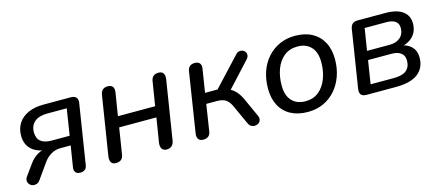

<svg xmlns="http://www.w3.org/2000/svg" viewBox="-42 -873 2878 1260"><g transform="rotate(-15 1396.5 -243.5)"><path d="M387 7Q365 7 355 -5Q345 -17 348 -38L371 -182H302Q265 -182 235 -163.5Q205 -145 185 -115L114 -15Q104 0 90 4.5Q76 9 63 5.5Q50 2 41.5 -8Q33 -18 32 -31.5Q31 -45 41 -59L96 -135Q117 -165 149 -184.5Q181 -204 209 -204H227L226 -195Q153 -196 113 -231Q73 -266 73 -328Q73 -376 96.5 -412Q120 -448 164 -467.5Q208 -487 268 -487H453Q478 -487 489.5 -474Q501 -461 497 -436L433 -31Q430 -12 418.5 -2.5Q407 7 387 7ZM258 -245H381L409 -424H277Q220 -424 190 -398.5Q160 -373 160 -328Q160 -285 185.5 -265Q211 -245 258 -245Z M629 7Q607 7 597.5 -7Q588 -21 591 -46L655 -449Q659 -473 672 -483.5Q685 -494 706 -494Q729 -494 739 -480.5Q749 -467 745 -441L720 -287H973L999 -449Q1003 -473 1016 -483.5Q1029 -494 1050 -494Q1073 -494 1082.5 -480.5Q1092 -467 1089 -441L1025 -38Q1021 -16 1008 -4.5Q995 7 974 7Q952 7 942 -7.5Q932 -22 935 -47L962 -214H709L681 -38Q678 -15 664.5 -4Q651 7 629 7Z M1223 7Q1201 7 1190.5 -6Q1180 -19 1183 -43L1247 -452Q1251 -474 1263.5 -484Q1276 -494 1296 -494Q1320 -494 1330.5 -481Q1341 -468 1337 -445L1312 -287H1397L1575 -478Q1585 -490 1598 -492.5Q1611 -495 1622 -490.5Q1633 -486 1639.5 -476.5Q1646 -467 1645 -454.5Q1644 -442 1633 -429L1467 -249L1436 -274Q1461 -273 1482 -261.5Q1503 -250 1521.5 -227.5Q1540 -205 1556 -168L1608 -53Q1616 -36 1612.5 -23Q1609 -10 1598.5 -2.5Q1588 5 1574.5 6Q1561 7 1549 0.5Q1537 -6 1530 -21L1473 -146Q1461 -174 1447 -188.5Q1433 -203 1416 -209Q1399 -215 1375 -215H1301L1273 -35Q1270 -14 1257 -3.5Q1244 7 1223 7Z M1933 9Q1866 9 1817.5 -17Q1769 -43 1743.5 -91.5Q1718 -140 1718 -206Q1718 -269 1736.5 -322Q1755 -375 1790 -414Q1825 -453 1872.5 -474.5Q1920 -496 1977 -496Q2045 -496 2093 -470Q2141 -444 2167 -395.5Q2193 -347 2193 -280Q2193 -218 2174 -165Q2155 -112 2120.5 -73Q2086 -34 2038.5 -12.5Q1991 9 1933 9ZM1936 -63Q1989 -63 2025.5 -92.5Q2062 -122 2081.5 -172.5Q2101 -223 2101 -284Q2101 -352 2067.5 -388Q2034 -424 1975 -424Q1922 -424 1885 -394.5Q1848 -365 1829 -315Q1810 -265 1810 -203Q1810 -135 1843.5 -99Q1877 -63 1936 -63Z M2332 0Q2307 0 2296 -13Q2285 -26 2289 -51L2351 -444Q2355 -466 2367.5 -476.5Q2380 -487 2401 -487H2592Q2645 -487 2679.5 -473Q2714 -459 2731 -434Q2748 -409 2748 -376Q2748 -317 2710.5 -282.5Q2673 -248 2613 -243L2615 -256Q2667 -254 2699.5 -225.5Q2732 -197 2732 -147Q2732 -77 2682.5 -38.5Q2633 0 2530 0ZM2376 -60H2533Q2593 -60 2620 -83Q2647 -106 2647 -149Q2647 -183 2624.5 -200.5Q2602 -218 2560 -218H2401ZM2410 -278H2563Q2609 -278 2636 -301.5Q2663 -325 2663 -367Q2663 -396 2642.5 -411.5Q2622 -427 2583 -427H2434Z"/></g></svg>

Font: Nunito Medium
Style: Italic
Weight: 500
Designer: Vernon Adams
Foundry: Vernon Adams
Version: Version 3.601